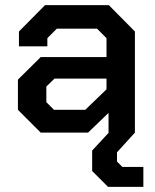

<svg xmlns="http://www.w3.org/2000/svg" viewBox="-20 -518 607 750"><path d="M50 -89V-207L139 -295H396V-369L359 -406H202L165 -369V-337H54V-395L156 -498H405L507 -395V0H404V-77L324 0H139ZM313 -89 396 -169V-211H193L161 -180V-119L191 -89ZM340 150V70L405 0H507L437 77V113L458 134H540V212H402Z"/></svg>

Font: Chakra Petch SemiBold
Style: Regular
Weight: 600
Designer: Katatrad Aksorn Co.,Ltd.
Foundry: Cadson Demak Co.,Ltd.
Version: Version 1.000; ttfautohint (v1.6)